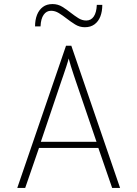

<svg xmlns="http://www.w3.org/2000/svg" viewBox="-20 -925 676 945"><path d="M65 0 305 -700H331L571 0H532L464 -197H172L104 0ZM181 -227H455L353 -526Q350.5 -533 343.5 -554.2Q336.5 -575.5 329 -599Q321.5 -622.5 318 -637Q314.5 -622.5 306.8 -599Q299 -575.5 291.8 -554.2Q284.5 -533 282 -526ZM397.5 -791Q371.5 -791 349.5 -804.8Q327.5 -818.5 307 -834.5Q288.5 -849 269.8 -860.5Q251 -872 231.5 -872Q208.5 -872 194.8 -852.2Q181 -832.5 179.5 -795H152.5Q152.5 -827 162.2 -851.8Q172 -876.5 191 -890.8Q210 -905 238.5 -905Q265 -905 286.8 -891.5Q308.5 -878 328.5 -862Q347 -847.5 365.5 -835.8Q384 -824 404.5 -824Q428 -824 441.5 -843.8Q455 -863.5 456.5 -901H483.5Q483.5 -869 474 -844.2Q464.5 -819.5 445.2 -805.2Q426 -791 397.5 -791Z"/></svg>

Font: Overpass Thin
Style: Regular
Weight: 250
Designer: Delve Withrington, Dave Bailey, Thomas Jockin
Foundry: Delve Fonts LLC
Version: Version 4.000